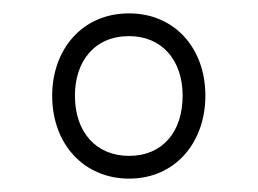

<svg xmlns="http://www.w3.org/2000/svg" viewBox="-20 -578 385 287"><path d="M173 -311C242 -311 287 -365 287 -435C287 -506 241 -558 173 -558C101 -558 58 -502 58 -435C58 -362 106 -311 173 -311ZM173 -345C124 -345 92 -380 92 -435C92 -486 121 -524 173 -524C222 -524 253 -488 253 -435C253 -381 223 -345 173 -345Z"/></svg>

Font: Noto Sans SemiCondensed ExtraLight
Style: Regular
Weight: 200
Width: 4
Designer: Monotype Design Team
Foundry: Monotype Imaging Inc.
Version: Version 2.013